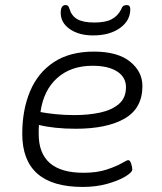

<svg xmlns="http://www.w3.org/2000/svg" viewBox="-20 -733 640 759"><path d="M307 6Q68 6 68 -204Q68 -299 99 -372.5Q130 -446 193 -487.5Q256 -529 351 -529Q445 -529 494 -489.5Q543 -450 543 -393Q543 -305 473 -264.5Q403 -224 279 -224Q237 -224 199.5 -228Q162 -232 134 -239Q133 -230 133 -221.5Q133 -213 133 -203Q133 -50 310 -50Q363 -50 401 -62.5Q439 -75 460.5 -87.5Q482 -100 487 -100Q494 -100 498.5 -86Q503 -72 503 -63Q503 -52 476 -35.5Q449 -19 404.5 -6.5Q360 6 307 6ZM274 -278Q330 -278 376 -288Q422 -298 450 -322Q478 -346 478 -388Q478 -428 443 -450.5Q408 -473 346 -473Q260 -473 206 -424.5Q152 -376 140 -290Q166 -285 201.5 -281.5Q237 -278 274 -278ZM348 -593Q292 -593 256 -618Q220 -643 220 -682Q220 -713 239 -713Q245 -713 248.5 -710Q252 -707 255 -697Q263 -670 286 -657Q309 -644 353 -644Q397 -644 421.5 -657Q446 -670 459 -696Q463 -707 468.5 -710Q474 -713 481 -713Q495 -713 495 -697Q495 -651 454 -622Q413 -593 348 -593Z"/></svg>

Font: Asap Semi Expanded Semi Expanded Light
Style: Italic
Weight: 300
Width: 6
Italic angle: -6°
Designer: Pablo Cosgaya
Foundry: Omnibus-Type
Version: Version 3.001; ttfautohint (v1.8.4.7-5d5b)